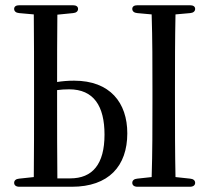

<svg xmlns="http://www.w3.org/2000/svg" viewBox="-20 -726 800 733"><path d="M248 -45H199C198 -140 198 -237 198 -335V-382C213 -384 227 -385 244 -385C338 -385 379 -321 379 -212C379 -99 333 -45 248 -45ZM54 -13H254C395 -13 466 -92 466 -217C466 -334 400 -418 263 -418C238 -418 217 -416 198 -413C198 -495 198 -582 199 -670L259 -676C271 -677 278 -683 278 -692C278 -701 271 -706 258 -706H54C41 -706 34 -701 34 -692C34 -683 41 -677 53 -676L109 -671C110 -576 110 -481 110 -385V-335C110 -239 110 -145 109 -50L53 -44C41 -43 34 -37 34 -28C34 -19 41 -13 54 -13ZM505 -13H705C718 -13 725 -19 725 -28C725 -37 718 -43 706 -44L650 -50C648 -144 648 -239 648 -335V-385C648 -481 648 -577 650 -671L706 -676C718 -677 725 -683 725 -692C725 -701 718 -706 705 -706H505C492 -706 485 -701 485 -692C485 -683 492 -677 504 -676L559 -671C562 -576 562 -480 562 -385V-335C562 -239 562 -144 559 -50L504 -44C492 -43 485 -37 485 -28C485 -19 492 -13 505 -13Z"/></svg>

Font: 寒蝉锦书宋 CompactLight
Style: Bold
Weight: 400
Width: 4
Designer: 寒蝉锦书宋{Warren} 思源宋体{Ryoko NISHIZUKA 西塚涼子 (kana & ideographs); Frank Grießhammer (Latin, Greek & Cyrillic); Wenlong ZHANG 
Foundry: Adobe & ChillType
Version: Version 2.000;Glyphs 3.1.1 (3135)